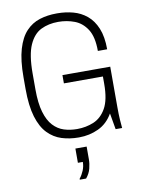

<svg xmlns="http://www.w3.org/2000/svg" viewBox="-100 -764 800 1076"><g transform="rotate(-10 300.0 -226.0)"><path d="M300 10Q249 10 204.5 -4Q160 -18 126 -53Q92 -88 73 -150.5Q54 -213 54 -310V-376Q54 -473 72.5 -535.5Q91 -598 124 -633Q157 -668 201.5 -682Q246 -696 298 -696H303Q349 -696 392 -684.5Q435 -673 469 -645Q503 -617 523 -569Q543 -521 543 -449H490Q490 -529 462.5 -572Q435 -615 391.5 -631.5Q348 -648 299 -648Q244 -648 201 -627Q158 -606 133 -550Q108 -494 108 -388V-298Q108 -219 123 -168Q138 -117 164.5 -88.5Q191 -60 225.5 -49Q260 -38 300 -38Q351 -38 395 -56.5Q439 -75 466 -123Q493 -171 493 -261V-303H271V-350H543V-119Q543 -80 545 -48Q547 -16 549 0H512L496 -92Q465 -38 413.5 -14Q362 10 303 10ZM265 244V239Q280 220 289.5 197Q299 174 299 149H271V68H335V140Q335 165 328 192.5Q321 220 301 244Z"/></g></svg>

Font: Chivo Mono Medium Thin
Style: Regular
Weight: 250
Monospace: yes
Version: Version 1.008